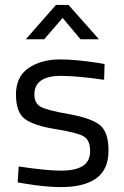

<svg xmlns="http://www.w3.org/2000/svg" viewBox="-20 -752 505 782"><path d="M229 -443Q120 -443 120 -367Q120 -332 145 -317.5Q170 -303 259 -287.5Q348 -272 385 -244Q422 -216 422 -139Q422 -62 372.5 -26Q323 10 228 10Q166 10 82 -4L52 -9L56 -74Q170 -57 228 -57Q286 -57 316.5 -75.5Q347 -94 347 -137.5Q347 -181 321 -196.5Q295 -212 207 -226Q119 -240 82 -267Q45 -294 45 -367Q45 -440 96.5 -475Q148 -510 225 -510Q286 -510 378 -496L406 -491L404 -427Q293 -443 229 -443ZM85 -592 208 -732H259L383 -592H308L235 -679L160 -592Z"/></svg>

Font: Titillium Web
Style: Regular
Weight: 400
Version: Version 1.002;PS 57.000;hotconv 1.0.70;makeotf.lib2.5.55311